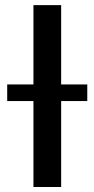

<svg xmlns="http://www.w3.org/2000/svg" viewBox="-20 -748 378 768"><path d="M224.6 -727.5V0H113.8V-727.5ZM8.8 -343.8V-410.2H329.1V-343.8Z"/></svg>

Font: Inter 20pt Medium
Style: Regular
Weight: 500
Version: Version 4.001;git-66647c0bb